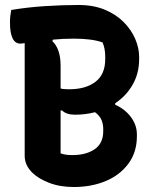

<svg xmlns="http://www.w3.org/2000/svg" viewBox="-20 -740 640 770"><path d="M276 10Q220 10 176.5 -7Q133 -24 109 -48Q79 -78 79 -115V-567Q67 -565 62 -565Q20 -565 20 -650Q20 -665 21.5 -677Q23 -689 25 -700Q91 -711 161 -715.5Q231 -720 295 -720Q355 -720 400.5 -701Q446 -682 476.5 -651Q507 -620 522.5 -583.5Q538 -547 538 -512V-503Q538 -446 512 -400.5Q486 -355 442 -326V-320Q482 -302 505.5 -270Q529 -238 529 -201V-194Q529 -129 494.5 -83Q460 -37 403 -13.5Q346 10 276 10ZM223 -476V-385Q234 -382 257 -382Q324 -382 363 -412Q402 -442 402 -503V-512Q402 -547 391 -570Q349 -585 276 -585Q253 -585 232 -584Q211 -583 192 -581L190 -575Q223 -544 223 -476ZM223 -125Q241 -118 270 -118Q325 -118 359.5 -141.5Q394 -165 394 -214V-223Q394 -242 387 -259Q380 -276 361 -290Q323 -280 281 -280Q246 -280 229 -297H223Z"/></svg>

Font: Recursive Sn Csl St
Style: Bold
Weight: 700
Version: Version 1.079;hotconv 1.0.112;makeotfexe 2.5.65598; ttfautoh